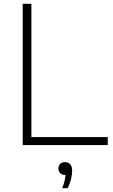

<svg xmlns="http://www.w3.org/2000/svg" viewBox="-20 -760 593 1006"><path d="M99 0V-740H144.5V-42H544.5V0ZM358 135.5Q358 155.5 352 179.5Q346 203.5 334.5 226H306Q321 187.5 323.5 157H322Q305.5 157 295.8 147.5Q286 138 286 122.5Q286 108 295.2 98.8Q304.5 89.5 320 89.5Q338.5 89.5 348.2 101Q358 112.5 358 135.5Z"/></svg>

Font: Encode Sans Semi Expanded ExLight
Style: Regular
Weight: 275
Width: 6
Designer: Multiple Designers
Foundry: Impallari Type
Version: Version 2.000